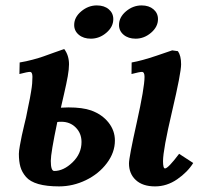

<svg xmlns="http://www.w3.org/2000/svg" viewBox="-20 -682 745 705"><path d="M75.7 -251Q77.1 -259.3 82.5 -285.2Q87.9 -311 89.6 -319.8Q91.3 -328.6 94.2 -346.2Q97.2 -363.8 98.1 -375.7Q99.1 -387.7 99.1 -399.9Q99.1 -418 89.8 -418Q81.1 -418 51.3 -410.2L52.2 -452.6Q76.2 -456.5 99.9 -462.9Q123.5 -469.2 138.7 -474.6Q153.8 -480 178.2 -488.8Q202.6 -497.6 215.8 -502Q233.4 -478.5 233.4 -445.8Q233.4 -428.2 228.8 -401.9Q224.1 -375.5 214.8 -335.4Q205.6 -295.4 203.6 -286.6Q220.2 -287.6 231.4 -287.6Q283.2 -287.6 314.9 -276.4Q355 -261.7 378.4 -232.2Q401.9 -202.6 401.9 -166Q401.9 -122.1 372.3 -82.8Q342.8 -43.5 295.4 -20.5Q248 2.4 196.8 2.4Q151.4 2.4 120.8 -6.3Q90.3 -15.1 75.4 -32.5Q60.5 -49.8 54.9 -69.6Q49.3 -89.4 49.3 -117.2Q49.3 -127 53 -147.5Q56.6 -168 60.1 -184.3Q63.5 -200.7 69.3 -224.4Q75.2 -248 75.7 -251ZM205.1 -234.9Q194.8 -234.9 190.4 -233.9Q166.5 -120.1 166.5 -91.3Q166.5 -54.2 179.2 -54.2Q213.4 -54.2 246.3 -85.9Q279.3 -117.7 279.3 -160.6Q279.3 -192.4 258.3 -213.6Q237.3 -234.9 205.1 -234.9ZM612.3 -497.1 633.3 -494.1Q645 -477.5 645 -445.8Q645 -414.1 611.8 -272.9Q578.6 -131.8 578.6 -90.3Q578.6 -63.5 585.9 -63.5Q597.2 -63.5 637.7 -117.2L689.5 -83.5Q668.5 -49.8 630.6 -23.7Q592.8 2.4 549.3 2.4Q503.9 2.4 478.8 -20.8Q453.6 -43.9 453.6 -82Q453.6 -104 482.2 -232.2Q510.7 -360.4 510.7 -399.9Q510.7 -418 501 -418Q492.7 -418 462.9 -410.2L463.4 -452.6Q500.5 -459 554.9 -477.5Q609.4 -496.1 612.3 -497.1ZM335.4 -662.1Q362.8 -662.1 379.4 -647.9Q396 -633.8 396 -611.8Q396 -583.5 370.6 -561.8Q345.2 -540 313.5 -540Q286.6 -540 269.5 -554.2Q252.4 -568.4 252.4 -590.3Q252.4 -618.7 278.3 -640.4Q304.2 -662.1 335.4 -662.1ZM500 -662.1Q526.9 -662.1 543.5 -647.9Q560.1 -633.8 560.1 -611.8Q560.1 -583.5 534.7 -561.8Q509.3 -540 478 -540Q451.2 -540 434.1 -554.2Q417 -568.4 417 -590.3Q417 -618.7 442.6 -640.4Q468.3 -662.1 500 -662.1Z"/></svg>

Font: Flanker
Style: Bold Italic
Weight: 700
Italic angle: -12°
Designer: Flanker
Version: Version 2.000